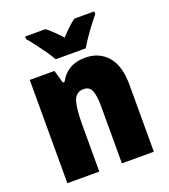

<svg xmlns="http://www.w3.org/2000/svg" viewBox="-139 -866 850 966"><g transform="rotate(-20 285.5 -383.0)"><path d="M353 -563Q429 -563 473.5 -511.5Q518 -460 518 -360V0H347V-306Q347 -361 336 -389Q325 -417 293 -417Q253 -417 239.5 -378.5Q226 -340 226 -250V0H55V-553H187L207 -484H216Q259 -563 353 -563ZM213 -606Q203 -625 183.5 -653Q164 -681 143.5 -708Q123 -735 108 -752V-766H217Q235 -752 253 -734.5Q271 -717 293 -693Q315 -717 334 -735Q353 -753 371 -766H478V-752Q463 -734 443 -707.5Q423 -681 404.5 -654Q386 -627 374 -606Z"/></g></svg>

Font: Noto Sans Ethiopic Condensed Black
Style: Regular
Weight: 900
Width: 3
Designer: Monotype Design Team
Foundry: Monotype Imaging Inc.
Version: Version 2.102; ttfautohint (v1.8.4.7-5d5b)